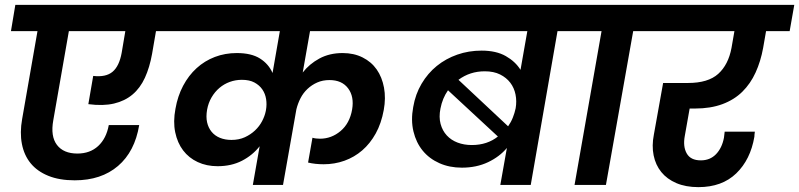

<svg xmlns="http://www.w3.org/2000/svg" viewBox="-20 -760 3284 789"><path d="M43 -740H737L718 -632H621L605 -539Q595 -483 575.5 -440.5Q556 -398 524.5 -371.5Q493 -345 448.5 -334.5Q404 -324 343 -332L363 -448Q415 -442 442.5 -465Q470 -488 480 -543L495 -632H263L199 -266Q187 -200 214 -164.5Q241 -129 298 -129Q350 -129 383.5 -160Q417 -191 427 -246H552Q534 -137 465 -78Q396 -19 287 -19Q224 -19 178.5 -37.5Q133 -56 106 -89Q79 -122 70 -168.5Q61 -215 71 -271L134 -632H25Z M1047 -159Q1018 -122 974.5 -99.5Q931 -77 874 -77Q829 -77 792.5 -94Q756 -111 732.5 -142Q709 -173 700 -216.5Q691 -260 701 -313Q710 -365 732.5 -407.5Q755 -450 788 -480Q821 -510 863 -526Q905 -542 953 -542Q1013 -542 1048.5 -519.5Q1084 -497 1100 -460L1130 -632H677L695 -740H1712L1694 -632H1254L1224 -462Q1251 -497 1292.5 -519.5Q1334 -542 1388 -542Q1434 -542 1470 -524Q1506 -506 1528 -474.5Q1550 -443 1558 -400Q1566 -357 1557 -308Q1547 -253 1524 -211.5Q1501 -170 1468.5 -142Q1436 -114 1395.5 -99.5Q1355 -85 1310 -85Q1275 -85 1246 -92L1264 -194Q1270 -192 1278.5 -191Q1287 -190 1295 -190Q1342 -190 1379.5 -221.5Q1417 -253 1427 -310Q1436 -363 1410.5 -397Q1385 -431 1334 -431Q1306 -431 1283.5 -421Q1261 -411 1243.5 -394.5Q1226 -378 1215 -356.5Q1204 -335 1198 -311L1143 0H1019ZM931 -185Q962 -185 986 -196Q1010 -207 1028 -224Q1046 -241 1057 -262Q1068 -283 1072 -303L1073 -308Q1077 -331 1073.5 -353Q1070 -375 1058 -392.5Q1046 -410 1025.5 -421Q1005 -432 974 -432Q948 -432 924.5 -423.5Q901 -415 882 -399Q863 -383 849.5 -360Q836 -337 831 -309Q826 -280 831 -257.5Q836 -235 849.5 -218.5Q863 -202 884 -193.5Q905 -185 931 -185Z M2063 -152Q2033 -116 1985.5 -93.5Q1938 -71 1878 -71Q1827 -71 1785.5 -89.5Q1744 -108 1717 -141Q1690 -174 1679 -220Q1668 -266 1678 -320Q1687 -373 1712.5 -416Q1738 -459 1775 -489Q1812 -519 1859 -535.5Q1906 -552 1959 -552Q2019 -552 2058.5 -529.5Q2098 -507 2119 -473L2147 -632H1653L1671 -740H2401L2382 -632H2271L2161 0H2036ZM1972 -467Q1911 -467 1864 -432L2068 -241Q2080 -258 2087.5 -277Q2095 -296 2099 -315Q2104 -344 2098.5 -371.5Q2093 -399 2077 -420Q2061 -441 2035 -454Q2009 -467 1972 -467ZM1919 -164Q1951 -164 1978 -173Q2005 -182 2026 -199L1821 -389Q1798 -356 1790 -314Q1783 -279 1790.5 -251Q1798 -223 1816 -203.5Q1834 -184 1860.5 -174Q1887 -164 1919 -164Z M2452 -632H2342L2360 -740H2711L2692 -632H2582L2470 0H2341Z M2670 -740H3244L3225 -632H3128L3116 -563Q3106 -508 3085 -462Q3064 -416 3030.5 -383Q2997 -350 2948.5 -332Q2900 -314 2836 -314H2814L2794 -201Q2786 -158 2802 -129.5Q2818 -101 2860 -101Q2898 -101 2922.5 -126.5Q2947 -152 2955 -194L2958 -219H3082Q3081 -212 3080.5 -207Q3080 -202 3080 -198Q3064 -104 3005.5 -47.5Q2947 9 2850 9Q2798 9 2759.5 -7.5Q2721 -24 2697.5 -53Q2674 -82 2666 -121.5Q2658 -161 2667 -207L2705 -419H2807Q2890 -419 2931.5 -456.5Q2973 -494 2986 -563L2998 -632H2652Z"/></svg>

Font: SVN-Poppins SemiBold
Style: Italic
Weight: 600
Italic angle: -10°
Designer: Ninad Kale (Devanagari), Jonny Pinhorn (Latin)
Foundry: Indian Type Foundry
Version: Version 3.002 2017; ttfautohint (v1.8.3)